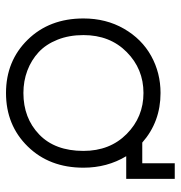

<svg xmlns="http://www.w3.org/2000/svg" viewBox="-2 -566 585 620"><g transform="rotate(90 290.0 -255.5)"><path d="M92.8 -232.9Q92.8 -186.5 107.7 -149.2Q122.6 -111.8 148.2 -88.1Q173.8 -64.5 207.5 -51.8Q241.2 -39.1 279.8 -39.1Q360.8 -39.1 413.8 -90.1Q466.8 -141.1 466.8 -232.9Q466.8 -318.4 412.1 -372.6Q357.4 -426.8 279.8 -426.8Q202.1 -426.8 147.5 -372.6Q92.8 -318.4 92.8 -232.9ZM39.1 -232.9Q39.1 -306.2 72.3 -363.8Q105.5 -421.4 160.2 -451.7Q214.8 -481.9 279.8 -481.9Q373 -481.9 439.9 -422.9H506.8V-527.8H557.1V-371.1H483.9Q521 -309.6 521 -232.9Q521 -123 452.4 -53Q383.8 17.1 279.8 17.1Q176.3 17.1 107.7 -53Q39.1 -123 39.1 -232.9Z"/></g></svg>

Font: Kreadon Light
Style: Regular
Weight: 300
Designer: kohakuno
Foundry: StudioGnu
Version: Version 1.000;Glyphs 3.1.2 (3151)